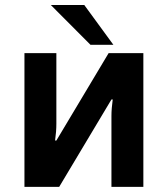

<svg xmlns="http://www.w3.org/2000/svg" viewBox="-20 -726 639 746"><path d="M537 0H413V-274.5Q413 -304 418 -339.5H413L210 0H75V-519.5H199V-245Q199 -215.5 194 -180H199L402 -519.5H537ZM420.5 -552H331.5L177.5 -706.5H307.5Z"/></svg>

Font: Acari Sans
Style: Bold
Weight: 700
Designer: Alfredo Marco Pradil and Stefan Peev (font) & Cristiano Sobral (main changes)
Foundry: Alfredo Marco Pradil and Stefan Peev (font) & Cristiano Sobral (main changes)
Version: Version 1.063; ttfautohint (v1.8.3)